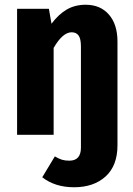

<svg xmlns="http://www.w3.org/2000/svg" viewBox="-20 -568 562 809"><path d="M475 -393V44Q475 130 425 175.5Q375 221 292 221Q212 221 158 179L211 91Q228 101 241 105Q254 109 272 109Q321 109 321 54V-372Q321 -405 311 -418.5Q301 -432 282 -432Q244 -432 206 -366V0H52V-531H186L197 -468Q227 -508 261.5 -528Q296 -548 341 -548Q403 -548 439 -506.5Q475 -465 475 -393Z"/></svg>

Font: Fira Sans Condensed
Style: Bold
Weight: 700
Width: 3
Designer: bBox Type GmbH & Carrois Corporate GbR & Edenspiekermann AG
Foundry: bBox Type GmbH & Carrois Corporate GbR & Edenspiekermann AG
Version: Version 4.301